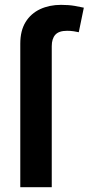

<svg xmlns="http://www.w3.org/2000/svg" viewBox="-20 -775 367 795"><path d="M64 0V-594.2Q64 -647.9 85.9 -683.6Q107.9 -719.2 146.2 -737.1Q184.6 -754.9 232.9 -754.9Q264.6 -754.9 290 -750.5Q315.4 -746.1 327.1 -743.2L306.2 -641.6Q298.3 -643.6 285.4 -645.5Q272.5 -647.5 257.8 -647.5Q223.6 -647.5 209 -631.1Q194.3 -614.7 194.3 -583.5V0Z"/></svg>

Font: V-Inter
Style: SemiBold-600
Weight: 600
Designer: Rasmus Andersson
Foundry: rsms
Version: Version 4.000;git-4146feb